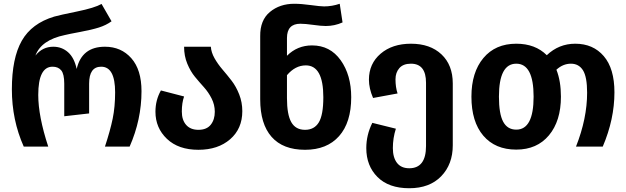

<svg xmlns="http://www.w3.org/2000/svg" viewBox="-20 -778 3324 1019"><path d="M106 0Q43 -141 43 -304Q43 -469 95.5 -561.5Q148 -654 268 -690Q296 -698 389 -717Q482 -736 519 -757L572 -665Q543 -644 505 -632Q467 -620 405.5 -608.5Q344 -597 324 -592Q199 -566 168 -483Q205 -530 263 -530Q308 -530 341 -501Q374 -472 387 -412Q414 -530 537 -530Q623 -530 677 -469Q731 -408 731 -294Q731 -143 668 0H537Q565 -85 578 -148Q591 -211 591 -288Q591 -424 517 -424Q453 -424 453 -334V-176L321 -161V-334Q321 -385 305 -404.5Q289 -424 259 -424Q183 -424 183 -274Q183 -161 236 0Z M1099 -530Q1101 -500 1118.5 -469Q1136 -438 1160.5 -409.5Q1185 -381 1209 -350Q1233 -319 1249.5 -277Q1266 -235 1266 -188Q1266 -95 1201.5 -39Q1137 17 1033 17Q927 17 866 -41Q805 -99 805 -185Q805 -247 834 -298L957 -266Q945 -232 945 -186Q945 -141 968 -115Q991 -89 1033 -89Q1077 -89 1098.5 -116Q1120 -143 1120 -185Q1120 -222 1103 -255.5Q1086 -289 1062 -315.5Q1038 -342 1014.5 -370.5Q991 -399 974 -440Q957 -481 957 -530Z M1636 -537Q1732 -537 1788 -458.5Q1844 -380 1844 -262Q1844 -128 1779.5 -55.5Q1715 17 1599 17Q1482 17 1421.5 -51.5Q1361 -120 1361 -251V-586Q1360 -671 1412.5 -714.5Q1465 -758 1542 -758Q1579 -758 1629.5 -751Q1680 -744 1700 -744Q1742 -744 1783 -758L1798 -659Q1756 -640 1709 -640Q1684 -640 1642 -646Q1600 -652 1574 -652Q1503 -652 1503 -576V-482Q1558 -537 1636 -537ZM1599 -89Q1648 -89 1672 -128.5Q1696 -168 1696 -262Q1696 -431 1603 -431Q1547 -431 1503 -379V-257Q1503 -170 1526 -129.5Q1549 -89 1599 -89Z M2161 -546Q2263 -546 2323 -489.5Q2383 -433 2383 -335V-7Q2383 94 2321.5 157.5Q2260 221 2152 221Q2043 221 1983.5 161.5Q1924 102 1924 8Q1924 -62 1956 -126L2081 -95Q2065 -45 2065 8Q2065 58 2087 86.5Q2109 115 2152 115Q2241 115 2241 -3V-339Q2241 -440 2161 -440Q2120 -440 2099.5 -416.5Q2079 -393 2079 -357Q2079 -315 2090 -282L1960 -258Q1938 -309 1938 -355Q1938 -440 2000 -493Q2062 -546 2161 -546Z M3033 -546Q3128 -546 3184.5 -480Q3241 -414 3241 -288Q3241 -145 3179 0H3037Q3096 -149 3096 -286Q3096 -370 3074 -405Q3052 -440 3010 -440Q2968 -440 2933 -408Q2957 -348 2957 -265Q2957 -136 2893.5 -60Q2830 16 2720 16Q2608 16 2545 -58Q2482 -132 2482 -265Q2482 -394 2545.5 -470Q2609 -546 2720 -546Q2821 -546 2882 -485Q2946 -546 3033 -546ZM2720 -90Q2812 -90 2812 -265Q2812 -440 2720 -440Q2628 -440 2628 -265Q2628 -174 2650.5 -132Q2673 -90 2720 -90Z"/></svg>

Font: FiraGO SemiBold
Style: Regular
Weight: 600
Designer: bBox Type
Foundry: bBox Type GmbH
Version: Version 1.001;PS 001.001;hotconv 1.0.88;makeotf.lib2.5.64775